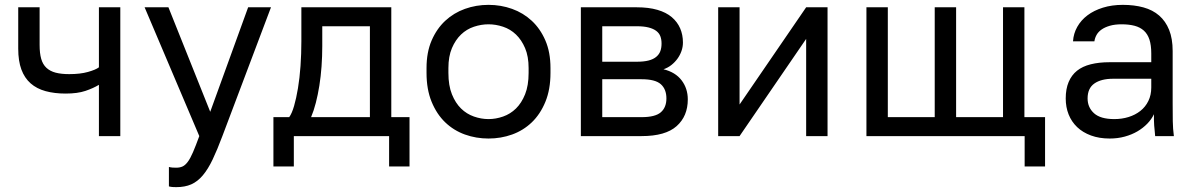

<svg xmlns="http://www.w3.org/2000/svg" viewBox="-20 -560 4920 790"><path d="M387 0H475V-530H387V-283Q374 -273 342 -264Q310 -255 265 -255Q232 -255 209 -261Q186 -267 171 -281Q156 -295 149.5 -318Q143 -341 143 -375V-530H55V-360Q55 -309 68 -274Q81 -239 106 -217Q131 -195 167.5 -185Q204 -175 250 -175Q299 -175 331.5 -186Q364 -197 387 -211Z M705 210Q741 210 767 198.5Q793 187 814.5 161.5Q836 136 855 96Q874 56 895 0L1095 -530H1001L845 -100L673 -530H575L800 0Q785 41 774 66.5Q763 92 752.5 106Q742 120 731 125Q720 130 705 130Q697 130 690 129.5Q683 129 675 127V207Q683 209 690 209.5Q697 210 705 210Z M1105 125H1189V0H1581V125H1665V-78H1590V-530H1220V-390Q1220 -338 1216.5 -288.5Q1213 -239 1206 -197Q1199 -155 1190 -124Q1181 -93 1170 -78H1105ZM1260 -78Q1271 -104 1279.5 -137Q1288 -170 1294 -207.5Q1300 -245 1303 -286.5Q1306 -328 1306 -370V-452H1502V-78Z M1990 10Q2041 10 2087 -6.5Q2133 -23 2168 -56.5Q2203 -90 2224 -141Q2245 -192 2245 -260V-280Q2245 -345 2224 -393.5Q2203 -442 2168 -474.5Q2133 -507 2087 -523.5Q2041 -540 1990 -540Q1939 -540 1893 -523.5Q1847 -507 1812 -474.5Q1777 -442 1756 -393.5Q1735 -345 1735 -280V-260Q1735 -192 1756 -141Q1777 -90 1812 -56.5Q1847 -23 1893 -6.5Q1939 10 1990 10ZM1990 -70Q1960 -70 1930 -80.5Q1900 -91 1877 -113.5Q1854 -136 1839.5 -172Q1825 -208 1825 -260V-280Q1825 -328 1839.5 -362Q1854 -396 1877 -418Q1900 -440 1930 -450Q1960 -460 1990 -460Q2020 -460 2050 -450Q2080 -440 2103 -418Q2126 -396 2140.5 -362Q2155 -328 2155 -280V-260Q2155 -208 2140.5 -172Q2126 -136 2103 -113.5Q2080 -91 2050 -80.5Q2020 -70 1990 -70Z M2370 0H2620Q2718 0 2764 -41Q2810 -82 2810 -151Q2810 -196 2784.5 -229.5Q2759 -263 2710 -275Q2728 -281 2742.5 -292.5Q2757 -304 2767.5 -318.5Q2778 -333 2784 -350Q2790 -367 2790 -385Q2790 -417 2778.5 -443.5Q2767 -470 2744 -489.5Q2721 -509 2685 -519.5Q2649 -530 2600 -530H2370ZM2458 -78V-234H2620Q2676 -234 2699 -213.5Q2722 -193 2722 -155Q2722 -118 2699 -98Q2676 -78 2620 -78ZM2458 -306V-452H2600Q2629 -452 2648.5 -447Q2668 -442 2680 -433Q2692 -424 2697 -411Q2702 -398 2702 -381Q2702 -363 2697 -349.5Q2692 -336 2680 -326Q2668 -316 2648.5 -311Q2629 -306 2600 -306Z M2935 0H3023L3297 -400V0H3385V-530H3297L3023 -130V-530H2935Z M4196 125H4280V-78H4195V-530H4107V-78H3914V-530H3826V-78H3633V-530H3545V0H4196Z M4546 10Q4579 10 4608 2Q4637 -6 4660 -19.5Q4683 -33 4700.5 -51Q4718 -69 4728 -90Q4728 -77 4728 -65.5Q4728 -54 4729 -43.5Q4730 -33 4731 -22.5Q4732 -12 4733 0H4810Q4806 -30 4805.5 -61.5Q4805 -93 4805 -135V-350Q4805 -401 4790.5 -437Q4776 -473 4749.5 -496Q4723 -519 4685 -529.5Q4647 -540 4600 -540Q4555 -540 4518 -528.5Q4481 -517 4454.5 -497Q4428 -477 4412.5 -449.5Q4397 -422 4395 -390H4483Q4485 -404 4492 -416.5Q4499 -429 4512.5 -438.5Q4526 -448 4546.5 -454Q4567 -460 4595 -460Q4625 -460 4648 -454Q4671 -448 4686.5 -434Q4702 -420 4709.5 -397Q4717 -374 4717 -340V-304H4545Q4502 -304 4468 -295.5Q4434 -287 4411.5 -269Q4389 -251 4377 -222.5Q4365 -194 4365 -155Q4365 -119 4377 -89Q4389 -59 4412 -37Q4435 -15 4469 -2.5Q4503 10 4546 10ZM4565 -70Q4508 -70 4481.5 -94Q4455 -118 4455 -155Q4455 -197 4483 -216.5Q4511 -236 4560 -236H4717V-200Q4717 -169 4705 -144.5Q4693 -120 4672 -103.5Q4651 -87 4623.5 -78.5Q4596 -70 4565 -70Z"/></svg>

Font: Golos Text VF
Style: Regular
Weight: 400
Designer: A.Korolkova, Vitaly Kuzmin
Foundry: ParaType Ltd
Version: Version 2.005